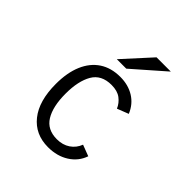

<svg xmlns="http://www.w3.org/2000/svg" viewBox="-201 -869 1018 1018"><g transform="rotate(45 308.0 -360.0)"><path d="M320 12Q223.5 12 167.8 -57.8Q112 -127.5 112 -255Q112 -339 137.5 -399Q163 -459 211.2 -491Q259.5 -523 328 -523Q387.5 -523 432 -495.5Q476.5 -468 498 -416L434 -391Q421.5 -420.5 395.5 -440.2Q369.5 -460 325 -460Q249.5 -460 217.2 -404.8Q185 -349.5 185 -255Q185 -158.5 218 -104.8Q251 -51 323 -51Q366.5 -51 397.5 -72Q428.5 -93 442 -129L505 -105Q486.5 -51 437 -19.5Q387.5 12 320 12ZM248 -576 390 -732H497L319 -576Z"/></g></svg>

Font: Overpass Mono Light
Style: Regular
Weight: 300
Monospace: yes
Designer: Delve Withrington, Dave Bailey
Foundry: Delve Fonts LLC
Version: Version 4.000